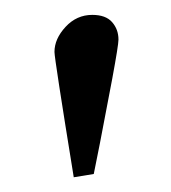

<svg xmlns="http://www.w3.org/2000/svg" viewBox="-20 -664 230 258"><path d="M79.1 -425.8Q53.2 -585.4 53.2 -594.2Q53.2 -611.8 68.1 -627.9Q83 -644 104 -644Q122.1 -644 130.6 -634.3Q139.2 -624.5 139.2 -610.8Q139.2 -603.5 130.9 -558.6L114.3 -471.7L106 -430.2Z"/></svg>

Font: Linux Libertine G
Style: Regular
Weight: 400
Designer: Philipp H. Poll
Foundry: Philipp H. Poll
Version: Version 4.7.5